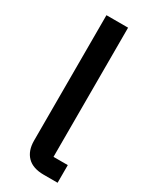

<svg xmlns="http://www.w3.org/2000/svg" viewBox="-193 -789 671 838"><g transform="rotate(30 142.5 -370.0)"><path d="M259 0H189Q134 0 106 -28.5Q78 -57 78 -108V-740H187V-89H259Z"/></g></svg>

Font: IBM Plex Sans Medm
Style: Regular
Weight: 500
Designer: Mike Abbink, Paul van der Laan, Pieter van Rosmalen
Foundry: Bold Monday
Version: Version 3.005